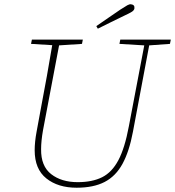

<svg xmlns="http://www.w3.org/2000/svg" viewBox="-20 -862 818 897"><path d="M538 -657 542 -677H778L774 -657L677 -650L601 -246Q584 -155 552.5 -97Q521 -39 469 -12Q417 15 338 15Q251 15 196.5 -28.5Q142 -72 142 -160Q142 -199 151 -247L172 -361Q186 -434 199 -506.5Q212 -579 224 -651L125 -657L129 -677H367L363 -657L256 -650L181 -254Q172 -203 172 -165Q171 -86 219 -48.5Q267 -11 343 -11Q411 -11 457 -34Q503 -57 533 -113.5Q563 -170 582 -272L654 -650ZM430 -740Q459 -760 488 -780Q517 -800 542 -817Q565 -832 575 -837.5Q585 -843 592 -842Q610 -840 608 -823Q607 -814 596 -807Q585 -800 559 -788Q529 -774 498.5 -758.5Q468 -743 437 -728Z"/></svg>

Font: Source Serif Pro ExtraLight
Style: Italic
Weight: 200
Italic angle: -12°
Designer: Frank Grießhammer
Foundry: Adobe Systems Incorporated
Version: Version 3.001;hotconv 1.0.111;makeotfexe 2.5.65597